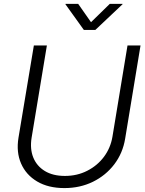

<svg xmlns="http://www.w3.org/2000/svg" viewBox="-20 -963 749 994"><path d="M313.5 10.7Q230 10.7 172.4 -23.4Q114.7 -57.6 89.1 -116.5Q63.5 -175.3 75.7 -250L155.3 -727.5H222.7L143.6 -250Q134.3 -191.9 152.3 -147.5Q170.4 -103 212.2 -77.6Q253.9 -52.2 315.9 -52.2Q379.4 -52.2 431.6 -78.9Q483.9 -105.5 518.1 -151.1Q552.2 -196.8 562 -254.4L640.1 -727.5H707.5L627.9 -245.1Q615.7 -170.4 571.8 -112.5Q527.8 -54.7 461.2 -22Q394.5 10.7 313.5 10.7ZM384.8 -942.9 451.2 -848.1 548.3 -942.9H614.7L614.3 -940.9L473.6 -808.1H414.1L318.8 -940.9L319.3 -942.9Z"/></svg>

Font: Inter 24pt Light
Style: Italic
Weight: 300
Italic angle: -9.3988°
Designer: Rasmus Andersson
Foundry: rsms
Version: Version 4.001;git-66647c0bb